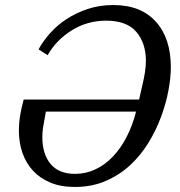

<svg xmlns="http://www.w3.org/2000/svg" viewBox="-20 -730 715 762"><path d="M277 12Q221 12 179.5 -5.5Q138 -23 110.5 -53Q83 -83 69 -123.5Q55 -164 55 -211Q55 -243 60.5 -275Q66 -307 74 -335H532L545 -392Q552 -421 555.5 -444.5Q559 -468 559 -489Q559 -559 521 -603.5Q483 -648 401 -648Q327 -648 265.5 -610Q204 -572 169 -511L133 -534Q151 -567 179 -598.5Q207 -630 244.5 -654.5Q282 -679 328.5 -694.5Q375 -710 430 -710Q539 -710 598.5 -644Q658 -578 658 -463Q658 -422 648.5 -371Q639 -320 619.5 -267Q600 -214 569.5 -164Q539 -114 497 -75Q455 -36 400 -12Q345 12 277 12ZM278 -40Q321 -40 359 -58Q397 -76 428 -108.5Q459 -141 482.5 -186.5Q506 -232 520 -287H162L156 -253Q153 -238 150.5 -221Q148 -204 148 -187Q148 -118 181 -79Q214 -40 278 -40Z"/></svg>

Font: IBM Plex Serif Text
Style: Italic
Weight: 450
Italic angle: -14°
Designer: Mike Abbink, Paul van der Laan, Pieter van Rosmalen
Foundry: Bold Monday
Version: Version 3.001